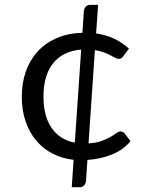

<svg xmlns="http://www.w3.org/2000/svg" viewBox="-20 -647 620 784"><path d="M280.5 5.5Q234.5 0.5 195.8 -19.2Q157 -39 128.8 -72Q100.5 -105 84.8 -150.5Q69 -196 69 -253Q69 -308.5 85.5 -355.2Q102 -402 133.5 -436.5Q165 -471 211 -491.2Q257 -511.5 316.5 -513L322.5 -602.5Q323.5 -612.5 330.2 -619.8Q337 -627 347.5 -627H380.5L372.5 -510.5Q413.5 -504.5 446.5 -488.8Q479.5 -473 506.5 -448.5L483.5 -417.5Q479.5 -412 475.8 -409.2Q472 -406.5 465 -406.5Q459 -406.5 450.8 -410.8Q442.5 -415 431.2 -421Q420 -427 404.2 -433Q388.5 -439 367.5 -442.5L341.5 -61.5Q373 -63.5 394.2 -71.2Q415.5 -79 430.2 -87.5Q445 -96 454.5 -103Q464 -110 472 -110Q477.5 -110 482 -107.8Q486.5 -105.5 489 -102L513 -70.5Q483 -34.5 436.8 -16Q390.5 2.5 337 6L331 93.5Q330 103 323.2 110.2Q316.5 117.5 306 117.5H273ZM157.5 -253Q157.5 -172 191.2 -124Q225 -76 285.5 -64.5L311.5 -444.5Q273.5 -441.5 244.8 -427.2Q216 -413 196.5 -388.2Q177 -363.5 167.2 -329.5Q157.5 -295.5 157.5 -253Z"/></svg>

Font: Lato TR
Style: Regular
Weight: 400
Designer: Lukasz Dziedzic
Foundry: tyPoland Lukasz Dziedzic
Version: Version 1.104 2013